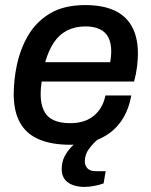

<svg xmlns="http://www.w3.org/2000/svg" viewBox="-20 -558 594 756"><path d="M257 12Q183 12 133 -9.5Q83 -31 58.5 -75.5Q34 -120 34 -187Q34 -214 37 -242Q40 -270 45 -295Q59 -365 91.5 -419.5Q124 -474 178.5 -506Q233 -538 316 -538Q385 -538 431 -516.5Q477 -495 500 -452.5Q523 -410 523 -347Q523 -324 519.5 -295Q516 -266 508 -237H144Q142 -223 141 -211.5Q140 -200 140 -188Q140 -149 152.5 -123Q165 -97 191 -85Q217 -73 257 -73Q282 -73 304 -79Q326 -85 344 -98Q362 -111 375.5 -131.5Q389 -152 395 -182H497Q488 -132 466.5 -95.5Q445 -59 413.5 -35.5Q382 -12 342.5 0Q303 12 257 12ZM158 -313H414Q416 -325 417 -335.5Q418 -346 418 -355Q418 -389 406.5 -411Q395 -433 372 -443.5Q349 -454 317 -454Q276 -454 244.5 -438Q213 -422 192 -390.5Q171 -359 158 -313ZM312 178Q290 178 269.5 171.5Q249 165 236 149.5Q223 134 223 108Q223 80 234 58.5Q245 37 262 19.5Q279 2 296 -12H365L364 -8Q348 5 331 27.5Q314 50 314 77Q314 93 324 104.5Q334 116 357 116H396L388 164Q370 171 348.5 174.5Q327 178 312 178Z"/></svg>

Font: Archivo SemiBold Medium
Style: Italic
Weight: 500
Italic angle: -10°
Version: Version 2.001